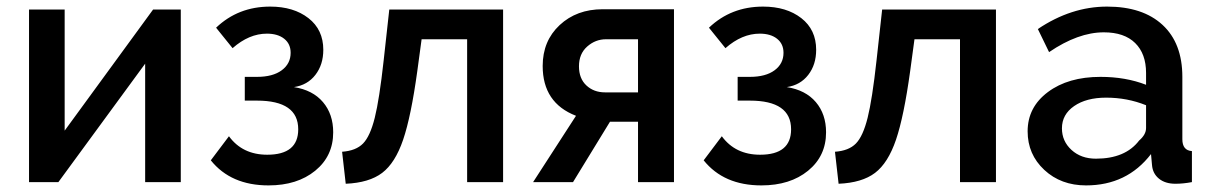

<svg xmlns="http://www.w3.org/2000/svg" viewBox="-20 -552 3672 582"><path d="M176 -523V-156L444 -523H528V0H420V-359L157 0H68V-523Z M685 -406 635 -468Q702 -532 799 -532Q870 -532 915 -497Q960 -462 960 -401Q960 -356 936 -325Q912 -294 871 -288Q928 -279 959 -242.5Q990 -206 990 -151Q990 -79 935.5 -34.5Q881 10 794 10Q680 10 619 -66L674 -139Q715 -83 790 -83Q884 -83 884 -160Q884 -247 759 -247H722V-319H759Q807 -319 834 -339Q861 -359 861 -392Q861 -419 841.5 -434.5Q822 -450 789 -450Q735 -450 685 -406Z M1028 5 1017 -92Q1059 -95 1080.5 -117Q1102 -139 1116 -195Q1130 -251 1143 -369L1160 -523H1505V0H1396V-433H1258L1245 -337Q1226 -199 1202 -128.5Q1178 -58 1138.5 -28Q1099 2 1028 5Z M1596 0 1726 -201Q1625 -240 1625 -352Q1625 -428 1676.5 -476Q1728 -524 1807 -524H2023V0H1914V-183H1829L1717 0ZM1814 -272H1914V-433H1817Q1785 -433 1760 -411Q1735 -389 1735 -351Q1735 -314 1757.5 -293Q1780 -272 1814 -272Z M2179 -406 2129 -468Q2196 -532 2293 -532Q2364 -532 2409 -497Q2454 -462 2454 -401Q2454 -356 2430 -325Q2406 -294 2365 -288Q2422 -279 2453 -242.5Q2484 -206 2484 -151Q2484 -79 2429.5 -34.5Q2375 10 2288 10Q2174 10 2113 -66L2168 -139Q2209 -83 2284 -83Q2378 -83 2378 -160Q2378 -247 2253 -247H2216V-319H2253Q2301 -319 2328 -339Q2355 -359 2355 -392Q2355 -419 2335.5 -434.5Q2316 -450 2283 -450Q2229 -450 2179 -406Z M2522 5 2511 -92Q2553 -95 2574.5 -117Q2596 -139 2610 -195Q2624 -251 2637 -369L2654 -523H2999V0H2890V-433H2752L2739 -337Q2720 -199 2696 -128.5Q2672 -58 2632.5 -28Q2593 2 2522 5Z M3272 10Q3196 10 3145.5 -37Q3095 -84 3095 -154Q3095 -227 3156.5 -273Q3218 -319 3316 -319Q3392 -319 3454 -295V-331Q3454 -389 3421 -421.5Q3388 -454 3326 -454Q3248 -454 3160 -394L3126 -464Q3227 -532 3336 -532Q3444 -532 3504 -476.5Q3564 -421 3564 -319V-130Q3564 -96 3593 -94V0Q3567 5 3543 5Q3512 5 3493 -10.5Q3474 -26 3472 -52L3469 -85Q3396 10 3272 10ZM3302 -71Q3391 -71 3433 -126Q3454 -144 3454 -164V-233Q3397 -256 3333 -256Q3273 -256 3236 -230.5Q3199 -205 3199 -163Q3199 -124 3228 -97.5Q3257 -71 3302 -71Z"/></svg>

Font: Raleway
Style: Regular
Weight: 600
Designer: Matt McInerney, Pablo Impallari, Rodrigo Fuenzalida
Foundry: Matt McInerney, Pablo Impallari, Rodrigo Fuenzalida
Version: Version 1.000;PS 001.001;hotconv 1.0.56; ttfautohint (v1.5)